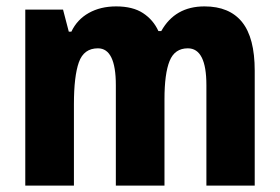

<svg xmlns="http://www.w3.org/2000/svg" viewBox="-20 -580 874 600"><path d="M619 -560Q697 -560 736.5 -511Q776 -462 776 -359V0H625V-314Q625 -429 567 -429Q526 -429 510 -389.5Q494 -350 494 -270V0H342V-314Q342 -429 286 -429Q242 -429 226.5 -385.5Q211 -342 211 -254V0H59V-550H177L195 -481H203Q221 -519 257.5 -539.5Q294 -560 343 -560Q395 -560 427 -539Q459 -518 475 -483H484Q527 -560 619 -560Z"/></svg>

Font: Noto Sans Devanagari Condensed ExtraBold
Style: Regular
Weight: 800
Width: 3
Designer: Jelle Bosma - Monotype Design Team
Foundry: Monotype Imaging Inc.
Version: Version 2.004; ttfautohint (v1.8.4.7-5d5b)